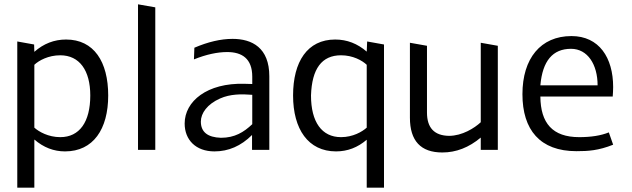

<svg xmlns="http://www.w3.org/2000/svg" viewBox="-20 -694 2926 889"><path d="M60 175H139V-48C182 -11 229 7 281 7C412 7 481 -96 481 -252C481 -408 415 -511 286 -511C231 -511 182 -492 139 -454L138 -488L60 -502ZM139 -103V-394C160 -414 204 -438 259 -438C348 -438 398 -368 398 -252C398 -129 348 -59 259 -59C204 -59 160 -84 139 -103Z M619 0H699V-660L619 -674Z M973 7C1038 7 1096 -18 1147 -69V0H1227V-341C1227 -473 1147 -514 1057 -514C1002 -514 943 -500 880 -473L878 -419C935 -442 987 -453 1032 -453C1100 -453 1148 -423 1148 -339V-305L1112 -306C939 -311 835 -225 835 -122C835 -47 886 7 973 7ZM910 -131C910 -170 940 -212 999 -238C1046 -259 1098 -259 1148 -255V-119C1109 -82 1067 -56 1003 -56C941 -58 910 -83 910 -131Z M1678 -47V175H1758V-488L1680 -502L1678 -455C1635 -492 1587 -511 1532 -511C1403 -511 1337 -408 1337 -252C1337 -96 1407 7 1536 7C1589 7 1636 -11 1678 -47ZM1420 -252C1424 -376 1470 -438 1559 -438C1614 -438 1657 -414 1678 -394V-103C1657 -84 1614 -59 1559 -59C1470 -59 1420 -129 1420 -252Z M2028 12C2092 12 2151 -11 2206 -57V0H2285V-482L2206 -496V-128C2177 -101 2120 -65 2059 -65C1991 -66 1957 -102 1957 -173V-482L1878 -496V-149C1878 -42 1928 12 2028 12Z M2649 6C2704 6 2751 3 2819 -24L2799 -81C2762 -66 2716 -59 2662 -59C2538 -59 2483 -124 2482 -247H2817C2818 -262 2819 -276 2819 -291C2819 -427 2754 -527 2626 -527C2483 -527 2399 -423 2399 -258C2399 -93 2480 6 2649 6ZM2482 -299C2492 -412 2539 -468 2624 -468C2701 -468 2747 -395 2747 -299Z"/></svg>

Font: All Genders v4 Light
Style: Regular
Weight: 300
Designer: Rassam Alawdi
Foundry: Rassam Art
Version: Version 3.100;FEAKit 1.0